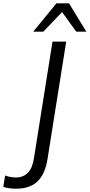

<svg xmlns="http://www.w3.org/2000/svg" viewBox="-88 -957 543 1163"><path d="M10 186Q-7 186 -27 184Q-47 182 -68 175L-57 106Q-38 113 -22 115.5Q-6 118 8 118Q53 118 81 89.5Q109 61 118 -1L230 -705H313L200 5Q186 96 140 141Q94 186 10 186ZM113 -765 254 -937H330L435 -765H374L288 -884L174 -765Z"/></svg>

Font: Mulish
Style: Italic
Weight: 400
Italic angle: -9°
Designer: Vernon Adams
Foundry: Vernon Adams
Version: Version 3.603; ttfautohint (v1.8.3)